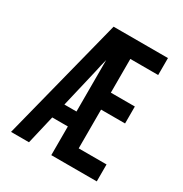

<svg xmlns="http://www.w3.org/2000/svg" viewBox="-171 -863 942 991"><g transform="rotate(30 300.0 -367.5)"><path d="M141 0H34L221 -735H545V-634H379V-433H522V-332H379V-101H545V0H274V-171H181ZM202 -260H274V-567Q269 -548 264.5 -528.5Q260 -509 256 -490Z"/></g></svg>

Font: Iosevka Extended
Style: Bold
Weight: 700
Width: 7
Monospace: yes
Designer: Belleve Invis
Foundry: Belleve Invis
Version: Version 32.5.0; ttfautohint (v1.8.4)